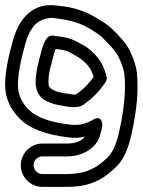

<svg xmlns="http://www.w3.org/2000/svg" viewBox="-21 -692 557 749"><path d="M395 -391C383 -445 358 -476 320 -506C312 -512 302 -516 283 -527C264 -538 243 -545 222 -548C205 -550 193 -552 186 -553C160 -557 149 -521 143 -501C134 -469 118 -414 118 -371C118 -348 125 -327 141 -311C154 -298 169 -293 194 -285C195 -285 197 -284 198 -284C231 -279 277 -264 305 -284C338 -307 365 -334 386 -365C392 -372 397 -381 395 -391ZM344 -392C328 -368 305 -344 277 -325C269 -320 257 -325 247 -326C233 -327 222 -329 208 -333C192 -337 181 -344 178 -346C173 -352 168 -352 168 -371C168 -392 171 -413 177 -433C185 -463 188 -480 196 -501C220 -498 238 -496 258 -484C273 -475 283 -470 290 -465C317 -445 334 -428 344 -392ZM110 -48C110 -67 126 -82 144 -82H241C295 -82 341 -107 361 -144C368 -157 373 -176 376 -191C376 -192 378 -202 378 -203C378 -203 380 -248 340 -224C312 -207 284 -202 253 -206C169 -215 118 -237 91 -264C62 -294 49 -324 49 -361C49 -401 59 -455 78 -522C96 -586 125 -613 162 -620C171 -622 179 -623 185 -622C244 -615 287 -606 331 -579C354 -565 369 -555 376 -548C412 -513 433 -487 439 -475C454 -445 462 -421 464 -404C471 -344 464 -269 444 -179C433 -128 417 -96 400 -79C362 -41 323 -21 281 -16C267 -14 254 -13 241 -13H144C126 -13 110 -29 110 -48ZM60 -47C60 -1 98 37 144 37H241C327 37 380 11 435 -44C463 -72 480 -114 492 -169C513 -262 520 -341 513 -409C510 -435 500 -464 484 -497C472 -521 449 -548 411 -584C398 -596 382 -606 357 -621C315 -647 266 -664 213 -669C194 -671 173 -674 152 -670C90 -658 51 -609 30 -536C10 -466 -1 -408 -1 -361C-1 -311 18 -268 55 -230C94 -190 159 -166 247 -156C268 -153 288 -154 310 -159C307 -156 305 -152 298 -147C286 -138 266 -132 241 -132H144C98 -132 60 -93 60 -47Z"/></svg>

Font: AppleStorm
Style: XbdOut
Weight: 800
Foundry: Cannot Into Space Fonts
Version: Version 1.01